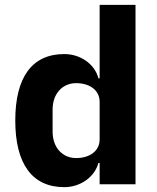

<svg xmlns="http://www.w3.org/2000/svg" viewBox="-20 -760 648 792"><path d="M391 0H539V-740H391V-437H386C371 -495 313 -537 245 -537C112 -537 43 -441 43 -263C43 -85 112 12 245 12C313 12 371 -31 386 -88H391ZM294 -108C238 -108 197 -151 197 -217V-308C197 -374 238 -417 294 -417C350 -417 391 -388 391 -340V-185C391 -137 350 -108 294 -108Z"/></svg>

Font: IBM Plex Sans Thai Looped
Style: Bold
Weight: 700
Designer: Mike Abbink, Paul van der Laan, Pieter van Rosmalen, Ben Mitchell, Mark Frömberg
Foundry: Bold Monday
Version: Version 1.1